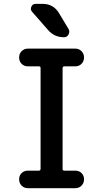

<svg xmlns="http://www.w3.org/2000/svg" viewBox="-20 -985 540 1005"><path d="M203.1 -964.8Q259.8 -964.8 289.1 -916L338.9 -833Q346.7 -819.3 338.9 -804.7Q331.1 -790 315.4 -790Q264.6 -790 232.4 -827.1L148.4 -922.9Q137.7 -934.6 144 -949.7Q150.4 -964.8 167 -964.8ZM183.6 -91.8Q191.4 -91.8 192.4 -100.6V-628.9Q192.4 -637.7 183.6 -637.7H126Q106.4 -637.7 93.3 -650.9Q80.1 -664.1 80.1 -684.1Q80.1 -704.1 93.3 -717.3Q106.4 -730.5 126 -730.5H374Q393.6 -730.5 406.7 -717.3Q419.9 -704.1 419.9 -684.1Q419.9 -664.1 406.7 -650.9Q393.6 -637.7 374 -637.7H316.4Q308.6 -637.7 307.6 -628.9V-100.6Q307.6 -91.8 316.4 -91.8H374Q393.6 -91.8 406.7 -79.1Q419.9 -66.4 419.9 -46.4Q419.9 -26.4 406.7 -13.2Q393.6 0 374 0H126Q106.4 0 93.3 -13.2Q80.1 -26.4 80.1 -46.4Q80.1 -66.4 93.3 -79.1Q106.4 -91.8 126 -91.8Z"/></svg>

Font: Rounded Mgen+ 1m medium
Style: Regular
Weight: 500
Designer: [Source Han Sans]
Ryoko NISHIZUKA  (kana & ideographs); Paul D. Hunt (Latin, Greek & Cyrillic); Wenlong ZHANG  (bopomofo
Version: Version 1.059.20150602